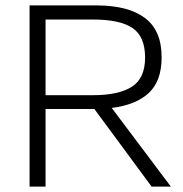

<svg xmlns="http://www.w3.org/2000/svg" viewBox="-20 -688 675 708"><path d="M576 -477Q576 -389 528.5 -345Q481 -301 392 -290L610 0H539L328 -286H148V0H89V-668H337Q452 -668 514 -622Q576 -576 576 -477ZM515 -476Q515 -553 469 -584.5Q423 -616 323 -616H148V-337H323Q417 -337 466 -368Q515 -399 515 -476Z"/></svg>

Font: Celebes Light
Style: Regular
Weight: 300
Designer: Anugrah Pasau
Foundry: Lafontype
Version: Version 1.000; ttfautohint (v1.8.4)